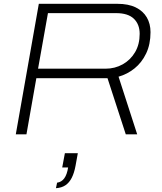

<svg xmlns="http://www.w3.org/2000/svg" viewBox="-20 -706 851 1009"><path d="M63 0 184 -686H596Q655 -686 693.5 -667Q732 -648 751.5 -614.5Q771 -581 771 -537Q771 -473 748 -425Q725 -377 687 -346.5Q649 -316 603 -303L701 0H641L545 -295H171L119 0ZM180 -345H534Q584 -345 625 -368Q666 -391 690 -432Q714 -473 714 -528Q714 -578 683.5 -607.5Q653 -637 590 -637H232ZM274 283 280 254Q303 251 317.5 231.5Q332 212 338 174H307L321 99H389L377 165Q370 203 357 228.5Q344 254 324 267.5Q304 281 274 283Z"/></svg>

Font: Archivo SemiExpanded Thin
Style: Italic
Weight: 250
Width: 6
Italic angle: -10°
Designer: Hector Gatti
Foundry: Omnibus-Type
Version: Version 2.001